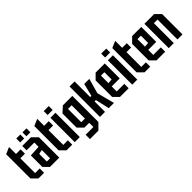

<svg xmlns="http://www.w3.org/2000/svg" viewBox="180 -1848 3123 3123"><g transform="rotate(-45 1741.0 -287.0)"><path d="M38 -650 154 -700V-540H260V-440H154V-100H260V0H130L38 -92Z M308 -88V-352L496 -362V-460H318V-560H518L610 -468V0H396ZM422 -273V-98H496V-288ZM335 -624V-714H427V-624ZM477 -624V-714H569V-624Z M686 -650 802 -700V-540H908V-440H802V-100H908V0H778L686 -92Z M966 0V-560H1082V0ZM966 -624V-714H1082V-624Z M1176 140V40H1354V-56H1244L1154 -146V-470L1252 -560H1470V40L1370 140ZM1270 -460V-154H1354V-460Z M1546 0V-700H1662V-341H1690L1744 -560H1861L1789 -302L1868 0H1748L1693 -241H1662V0Z M1916 -90V-470L2006 -560H2216V-216H2032V-100H2206V0H2006ZM2032 -290 2111 -297V-464H2032Z M2288 0V-560H2404V0ZM2288 -624V-714H2404V-624Z M2480 -650 2596 -700V-540H2702V-440H2596V-100H2702V0H2572L2480 -92Z M2756 -90V-470L2846 -560H3056V-216H2872V-100H3046V0H2846ZM2872 -290 2951 -297V-464H2872Z M3128 0V-560H3352L3444 -468V0H3328V-458H3244V0Z"/></g></svg>

Font: Tektur Condensed Medium
Style: Regular
Weight: 500
Width: 3
Designer: Adam Jagosz
Foundry: Adam Jagosz
Version: Version 1.005;gftools[0.9.30]